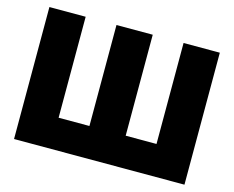

<svg xmlns="http://www.w3.org/2000/svg" viewBox="-101 -875 1248 1023"><g transform="rotate(15 523.0 -364.0)"><path d="M52 0V-728H252V-171H422V-728H622V-171H792V-728H992V0Z"/></g></svg>

Font: Murecho Black
Style: Regular
Weight: 900
Designer: Neil Summerour
Foundry: Positype
Version: Version 1.010; ttfautohint (v1.8.3)